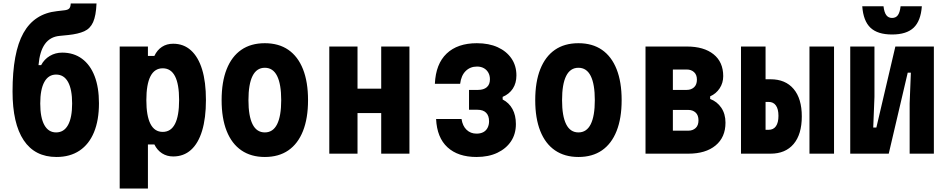

<svg xmlns="http://www.w3.org/2000/svg" viewBox="-20 -882 5440 1102"><path d="M304 19Q180 19 116 -77Q52 -173 52 -357Q52 -581 114.5 -692.5Q177 -804 307 -818L350 -823Q369 -825 377 -833Q385 -841 386 -862H534Q531 -792 514.5 -755Q498 -718 463.5 -702.5Q429 -687 372 -681L322 -676Q268 -671 238 -629.5Q208 -588 201 -508H216Q234 -542 266 -561Q298 -580 337 -580Q403 -580 450.5 -545Q498 -510 523 -445Q548 -380 548 -289Q548 -192 519.5 -123Q491 -54 436.5 -17.5Q382 19 304 19ZM302 -122Q347 -122 370.5 -164.5Q394 -207 394 -288Q394 -369 370.5 -411.5Q347 -454 302 -454Q258 -454 234.5 -411.5Q211 -369 211 -288Q211 -207 234.5 -164.5Q258 -122 302 -122Z M667 200V-615H829V-561H866Q882 -595 909.5 -613Q937 -631 974 -631Q1034 -631 1076 -593Q1118 -555 1140 -483.5Q1162 -412 1162 -308Q1162 -204 1140 -131.5Q1118 -59 1076 -21.5Q1034 16 974 16Q938 16 910 -2Q882 -20 866 -53H829V200ZM914 -125Q961 -125 984.5 -171Q1008 -217 1008 -308Q1008 -399 984.5 -444.5Q961 -490 914 -490Q867 -490 843.5 -444Q820 -398 820 -307Q820 -217 843.5 -171Q867 -125 914 -125Z M1500 19Q1421 19 1365.5 -19Q1310 -57 1281 -130Q1252 -203 1252 -307Q1252 -412 1281 -485Q1310 -558 1365 -596Q1420 -634 1500 -634Q1580 -634 1635 -596Q1690 -558 1719 -485Q1748 -412 1748 -307Q1748 -203 1719 -130Q1690 -57 1635 -19Q1580 19 1500 19ZM1500 -122Q1547 -122 1570.5 -169Q1594 -216 1594 -307Q1594 -399 1570.5 -446Q1547 -493 1500 -493Q1453 -493 1429.5 -446Q1406 -399 1406 -307Q1406 -216 1429.5 -169Q1453 -122 1500 -122Z M1870 0V-615H2032V-373H2168V-615H2330V0H2168V-233H2032V0Z M2715 19Q2609 19 2548.5 -36.5Q2488 -92 2483 -199H2629Q2635 -159 2658 -137Q2681 -115 2715 -115Q2738 -115 2754 -123.5Q2770 -132 2778.5 -148.5Q2787 -165 2787 -186Q2787 -218 2770 -235Q2753 -252 2721 -252H2672V-366H2724Q2756 -366 2774 -381.5Q2792 -397 2792 -427Q2792 -449 2782.5 -465.5Q2773 -482 2756.5 -491Q2740 -500 2718 -500Q2679 -500 2653 -474.5Q2627 -449 2621 -401H2476Q2481 -515 2543.5 -574.5Q2606 -634 2717 -634Q2786 -634 2836.5 -611Q2887 -588 2915.5 -546.5Q2944 -505 2944 -449Q2944 -405 2923.5 -373.5Q2903 -342 2865 -326V-311Q2902 -292 2921.5 -256Q2941 -220 2941 -170Q2941 -113 2913 -71Q2885 -29 2834.5 -5Q2784 19 2715 19Z M3300 19Q3221 19 3165.5 -19Q3110 -57 3081 -130Q3052 -203 3052 -307Q3052 -412 3081 -485Q3110 -558 3165 -596Q3220 -634 3300 -634Q3380 -634 3435 -596Q3490 -558 3519 -485Q3548 -412 3548 -307Q3548 -203 3519 -130Q3490 -57 3435 -19Q3380 19 3300 19ZM3300 -122Q3347 -122 3370.5 -169Q3394 -216 3394 -307Q3394 -399 3370.5 -446Q3347 -493 3300 -493Q3253 -493 3229.5 -446Q3206 -399 3206 -307Q3206 -216 3229.5 -169Q3253 -122 3300 -122Z M3685 0V-615H3922Q4020 -615 4075.5 -570.5Q4131 -526 4131 -445Q4131 -406 4110.5 -375Q4090 -344 4056 -329V-314Q4096 -299 4120 -263.5Q4144 -228 4144 -178Q4144 -94 4087 -47Q4030 0 3931 0ZM3842 -132H3931Q3956 -132 3972.5 -147Q3989 -162 3989 -191Q3989 -221 3972.5 -236Q3956 -251 3931 -251H3842ZM3842 -366H3922Q3947 -366 3963.5 -381Q3980 -396 3980 -425Q3980 -453 3963.5 -468Q3947 -483 3922 -483H3842Z M4233 0V-615H4374V-427H4403Q4488 -427 4535 -371.5Q4582 -316 4582 -214Q4582 -111 4535 -55.5Q4488 0 4403 0ZM4374 -137H4392Q4419 -137 4433.5 -157.5Q4448 -178 4448 -217Q4448 -256 4433.5 -276.5Q4419 -297 4392 -297H4374ZM4626 0V-615H4767V0Z M4860 0V-615H4999V-326L4992 -150H5010L5119 -615H5340V0H5201V-289L5208 -465H5190L5081 0ZM5051 -846Q5055 -811 5067 -795Q5079 -779 5100 -779Q5122 -779 5133.5 -795Q5145 -811 5149 -846H5271Q5265 -762 5224 -723Q5183 -684 5100 -684Q5017 -684 4976 -723Q4935 -762 4929 -846Z"/></svg>

Font: Martian Mono Condensed
Style: Bold
Weight: 700
Width: 3
Designer: Roman Shamin
Foundry: Evil Martians
Version: Version 1.000